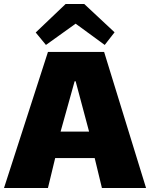

<svg xmlns="http://www.w3.org/2000/svg" viewBox="-20 -902 748 957"><path d="M452 -114H255L219 35H0L219 -643H499L708 35H488ZM352 -497 282 -246H424L357 -497ZM502 -678 357 -784 209 -678 158 -740 307 -882H400L551 -741Z"/></svg>

Font: Lalezar
Style: Regular
Weight: 400
Designer: Borna Izadpanah
Foundry: Borna Izadpanah
Version: Version 1.003;November 28, 2018;FontCreator 11.5.0.2421 64-b